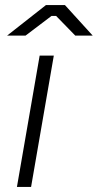

<svg xmlns="http://www.w3.org/2000/svg" viewBox="-20 -740 387 760"><path d="M47 0H103L193 -520H137ZM347 -599 237 -720H162L8 -599H81L184 -677H202L278 -599Z"/></svg>

Font: Fixel Display Light
Style: Italic
Weight: 300
Italic angle: -10°
Designer: AlfaBravo + MacPaw
Foundry: Kyrylo Tkachov, Marchela Mozhyna, Serhii Makarenko, Maria Weinstein, Zakhar Kryvoshyya
Version: Version 1.210;Glyphs 3.2 (3217)